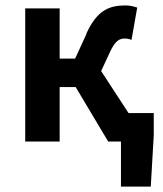

<svg xmlns="http://www.w3.org/2000/svg" viewBox="-20 -522 602 708"><path d="M200 0V-201H259L379 0H426V166H536L547 -24V-105H454L353 -260L385 -329C405 -373 421 -380 441 -380C447 -380 454 -379 465 -375L486 -494C471 -499 457 -502 443 -502C381 -502 337 -483 298 -397H299L257 -306H200V-491H73V0Z"/></svg>

Font: Source Sans Pro SemBd
Style: Regular
Weight: 700
Designer: Paul D. Hunt
Foundry: Adobe Systems Incorporated
Version: Version 2.020;PS 2.0;hotconv 1.0.86;makeotf.lib2.5.63406